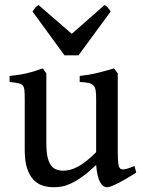

<svg xmlns="http://www.w3.org/2000/svg" viewBox="-20 -747 581 781"><path d="M534.2 -44.9Q516.1 -33.2 497.8 -22.5Q479.5 -11.7 463.4 -3.4Q447.3 4.9 434.8 9.8Q422.4 14.6 416.5 14.6Q407.7 14.6 400.4 9.8Q393.1 4.9 387.2 -5.9Q381.3 -16.6 377.2 -33.9Q373 -51.3 371.1 -76.2Q340.8 -46.9 315.9 -29.1Q291 -11.2 270.3 -1.5Q249.5 8.3 232.2 11.5Q214.8 14.6 199.2 14.6Q176.3 14.6 155 8.3Q133.8 2 117.2 -14.9Q100.6 -31.7 90.6 -61Q80.6 -90.3 80.6 -136.2V-343.8Q80.6 -367.2 79.3 -380.1Q78.1 -393.1 72.3 -399.7Q66.4 -406.2 54 -408.7Q41.5 -411.1 19 -413.6V-438Q38.6 -439.9 55.7 -442.6Q72.8 -445.3 88.6 -449Q104.5 -452.6 120.4 -457.5Q136.2 -462.4 153.8 -468.8L168.5 -448.7V-164.6Q168.5 -131.3 173.1 -109.9Q177.7 -88.4 186.5 -75.7Q195.3 -63 208.3 -57.9Q221.2 -52.7 237.3 -52.7Q251 -52.7 265.9 -56.6Q280.8 -60.5 297.1 -69.3Q313.5 -78.1 331.8 -92.5Q350.1 -106.9 371.1 -127.9V-343.8Q371.1 -365.7 369.1 -378.9Q367.2 -392.1 360.1 -399.4Q353 -406.7 339.8 -409.7Q326.7 -412.6 304.2 -413.6V-438Q343.8 -442.4 378.4 -450.9Q413.1 -459.5 443.4 -468.8L459 -448.7V-128.9Q459 -98.6 461.2 -82Q463.4 -65.4 470.2 -60.5Q476.1 -56.6 489 -58.8Q502 -61 526.9 -71.8ZM299.3 -522H242.2L112.3 -700.2Q119.1 -710 123.8 -716.1Q128.4 -722.2 136.7 -726.6L272 -609.4L405.3 -726.6Q413.6 -722.2 418.7 -716.1Q423.8 -710 430.2 -700.2Z"/></svg>

Font: Gentium Book Basic
Style: Regular
Weight: 400
Designer: J. Victor Gaultney and Annie Olsen
Foundry: SIL International
Version: Version 1.102; 2013; Maintenance release